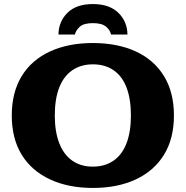

<svg xmlns="http://www.w3.org/2000/svg" viewBox="-20 -910 915 946"><path d="M438 16Q317 16 226.5 -26Q136 -68 87 -147.5Q38 -227 38 -341Q38 -455 87 -535Q136 -615 226.5 -656.5Q317 -698 437 -698Q559 -698 649 -656.5Q739 -615 788 -535Q837 -455 837 -341Q837 -227 788 -147.5Q739 -68 649 -26Q559 16 438 16ZM437 -89Q497 -89 539.5 -118.5Q582 -148 603.5 -204.5Q625 -261 625 -341Q625 -422 603.5 -478.5Q582 -535 539.5 -564Q497 -593 438 -593Q379 -593 336.5 -564Q294 -535 272 -479Q250 -423 250 -341Q250 -261 272 -204.5Q294 -148 336 -118.5Q378 -89 437 -89ZM268 -740Q269 -804 312.5 -847Q356 -890 438 -890Q519 -890 563 -847Q607 -804 608 -740H527Q523 -761 502.5 -778.5Q482 -796 438 -796Q393 -796 373.5 -778.5Q354 -761 349 -740Z"/></svg>

Font: Montagu Slab 24pt
Style: Bold
Weight: 700
Designer: Florian Karsten
Foundry: Florian Karsten
Version: Version 1.000